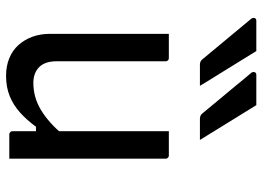

<svg xmlns="http://www.w3.org/2000/svg" viewBox="-137 -726 874 640"><g transform="rotate(90 300.0 -406.0)"><path d="M150.2 -823.4Q169.9 -792 189.2 -760.2Q208.4 -728.4 228.2 -697.1Q248 -665.8 266.1 -635.4Q249.2 -635.4 231.9 -635.4Q214.6 -635.4 194.9 -635.4Q188.9 -635.4 184.4 -637.9Q179.9 -640.4 177.9 -643.4Q150.1 -677.6 128.5 -702.9Q107 -728.2 87.1 -752.8Q67.2 -777.5 42.4 -806.6Q38.4 -812.2 40.3 -817.8Q42.2 -823.4 48.8 -823.4Q67.5 -823.4 82.8 -823.4Q98.1 -823.4 114.5 -823.4Q130.9 -823.4 150.2 -823.4ZM330.5 -823.4Q350.3 -792 369.5 -760.2Q388.8 -728.4 408.5 -697.1Q428.3 -665.8 446.5 -635.4Q429.6 -635.4 412.3 -635.4Q395 -635.4 375.3 -635.4Q369.3 -635.4 364.8 -637.9Q360.3 -640.4 358.3 -643.4Q330.4 -677.6 308.9 -702.9Q287.3 -728.2 267.4 -752.8Q247.6 -777.5 222.7 -806.6Q218.7 -812.2 220.6 -817.8Q222.6 -823.4 229.1 -823.4Q247.9 -823.4 263.1 -823.4Q278.4 -823.4 294.8 -823.4Q311.2 -823.4 330.5 -823.4ZM173.3 -531.8Q177.3 -531.8 179.3 -530.3Q181.3 -528.8 182.8 -526.8Q184.3 -524.8 184.3 -520.8Q184.3 -475.6 184.3 -429.1Q184.3 -382.6 184.3 -336.6Q184.3 -290.5 184.3 -245.4Q184.3 -200.4 184.3 -157.1Q184.3 -118.9 203.8 -99.5Q223.4 -80.2 256.3 -80.2Q279.9 -80.2 302 -86.2Q324 -92.3 345.3 -104.8Q366.6 -117.4 388.5 -136.8Q410.3 -156.1 432.1 -183.3V-88.9H402.5Q380.3 -58.5 355.2 -35.9Q330.1 -13.3 300.2 -1.3Q270.2 10.8 232.6 10.8Q200.3 10.8 174 0Q147.7 -10.8 129.9 -30.8Q112.1 -50.8 102.4 -77.3Q92.8 -103.8 92.8 -135.9Q92.8 -180.9 92.8 -225.6Q92.8 -270.3 92.8 -315.3Q92.8 -360.3 92.8 -404.7Q92.8 -436.7 92.8 -468.6Q92.8 -500.4 92.8 -531.8Q113.2 -531.8 133.3 -531.8Q153.4 -531.8 173.3 -531.8ZM497.9 -531.8Q501.9 -531.8 503.9 -530.3Q505.9 -528.8 507.4 -526.8Q508.9 -524.8 508.9 -520.8Q508.9 -450.6 508.9 -380.5Q508.9 -310.5 508.9 -240Q508.9 -169.4 508.9 -99.2Q508.9 -77.7 508.9 -59.2Q508.9 -40.7 508.9 -25.6Q508.9 -10.5 508.9 0Q495.1 0 481.3 0Q467.5 0 454.4 0Q441.3 0 428.4 0Q425.4 0 422.9 -1.5Q420.4 -3 418.9 -5Q417.4 -7 417.4 -11Q417.4 -97.8 417.4 -184.9Q417.4 -271.9 417.4 -358.7Q417.4 -445.6 417.4 -531.8Q431.5 -531.8 444.8 -531.8Q458.2 -531.8 471.5 -531.8Q484.9 -531.8 497.9 -531.8Z"/></g></svg>

Font: Recursive Sans Linear Light
Style: Regular
Weight: 300
Version: Version 1.085